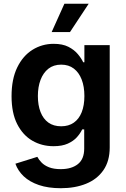

<svg xmlns="http://www.w3.org/2000/svg" viewBox="-20 -786 669 1022"><path d="M303.7 215.8Q236.8 215.8 187.3 199Q137.7 182.1 106.4 152.6Q75.2 123 62 85.4L178.7 48.8Q186.5 64 201.4 79.3Q216.3 94.7 241.2 104.5Q266.1 114.3 303.2 114.3Q360.8 114.3 394.5 87.6Q428.2 61 428.2 4.9V-97.2H417.5Q407.7 -76.2 389.4 -55.7Q371.1 -35.2 340.8 -21.5Q310.5 -7.8 265.1 -7.8Q202.6 -7.8 152.1 -37.1Q101.6 -66.4 71.5 -125.5Q41.5 -184.6 41.5 -273.9Q41.5 -365.2 71.8 -427.2Q102.1 -489.3 153.1 -521Q204.1 -552.7 265.6 -552.7Q313 -552.7 344 -536.9Q375 -521 394 -498.3Q413.1 -475.6 422.9 -454.6H429.2V-545.9H564V-1.5Q564 71.8 530.3 120.1Q496.6 168.5 438 192.1Q379.4 215.8 303.7 215.8ZM305.7 -113.8Q345.2 -113.8 372.8 -133.1Q400.4 -152.3 414.8 -188.5Q429.2 -224.6 429.2 -274.9Q429.2 -325.2 414.8 -362.5Q400.4 -399.9 373 -420.9Q345.7 -441.9 305.7 -441.9Q265.1 -441.9 237.5 -420.2Q210 -398.4 195.8 -360.8Q181.6 -323.2 181.6 -274.9Q181.6 -226.1 195.8 -189.7Q210 -153.3 237.5 -133.5Q265.1 -113.8 305.7 -113.8ZM254.9 -615.2 322.8 -766.1H452.1L352.5 -615.2Z"/></svg>

Font: Inter
Style: 650
Weight: 650
Designer: Rasmus Andersson
Foundry: rsms
Version: Version 4.001;git-66647c0bb